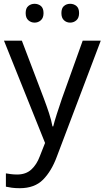

<svg xmlns="http://www.w3.org/2000/svg" viewBox="-20 -750 550 1010"><path d="M1 -536H95L211 -231Q226 -191 238 -154.5Q250 -118 256 -85H260Q266 -110 279 -150.5Q292 -191 306 -232L415 -536H510L279 74Q251 150 206.5 195Q162 240 84 240Q60 240 42 237.5Q24 235 11 232V162Q22 164 37.5 166Q53 168 70 168Q116 168 144.5 142Q173 116 189 73L217 2ZM115 -681Q115 -707 129 -718.5Q143 -730 162 -730Q181 -730 195 -718.5Q209 -707 209 -681Q209 -656 195 -643.5Q181 -631 162 -631Q143 -631 129 -643.5Q115 -656 115 -681ZM303 -681Q303 -707 316.5 -718.5Q330 -730 349 -730Q368 -730 382 -718.5Q396 -707 396 -681Q396 -656 382 -643.5Q368 -631 349 -631Q330 -631 316.5 -643.5Q303 -656 303 -681Z"/></svg>

Font: Noto Sans Nabataean
Style: Regular
Weight: 400
Designer: Monotype Design Team
Foundry: Monotype Imaging Inc.
Version: Version 2.001; ttfautohint (v1.8.4.7-5d5b)